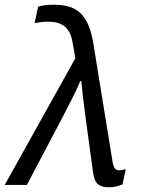

<svg xmlns="http://www.w3.org/2000/svg" viewBox="-57 -785 606 815"><path d="M404 10Q375 10 359 -3Q343 -16 338 -53L309 -266Q306 -290 301.5 -323Q297 -356 293.5 -388Q290 -420 288 -441H284Q269 -405 245 -358Q221 -311 200 -271L57 0H-37L263 -538L251 -605Q244 -649 219.5 -671Q195 -693 147 -693Q129 -693 115 -691Q101 -689 90 -687L105 -757Q119 -761 136 -763Q153 -765 173 -765Q250 -765 287.5 -726.5Q325 -688 339 -602L421 -97Q425 -76 431.5 -69Q438 -62 449 -62Q457 -62 464.5 -64Q472 -66 477 -67L463 -2Q451 3 436 6.5Q421 10 404 10Z"/></svg>

Font: Noto Sans
Style: Italic
Weight: 400
Italic angle: -12°
Designer: Monotype Design Team
Foundry: Monotype Imaging Inc.
Version: Version 2.013; ttfautohint (v1.8.4.7-5d5b)